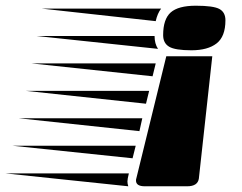

<svg xmlns="http://www.w3.org/2000/svg" viewBox="-240 -535 847 672"><path d="M294 -268 -129 -313H305ZM248 -76 -174 -121H258ZM-150 -217H282L271 -172ZM-197 -25H235L224 19ZM211 72Q206 92 206 100Q206 108 209 117L-220 72ZM301 -409Q301 -382 313 -364L-112 -409ZM324 -505Q311 -488 305 -461L-95 -505ZM415 117H267Q236 117 236 97Q236 92 237 90L342 -338H503L456 90Q452 117 415 117ZM549 -464Q549 -407 518 -383Q487 -359 430 -359Q373 -359 352 -371.5Q331 -384 331 -412Q331 -468 357.5 -491.5Q384 -515 445.5 -515Q507 -515 528 -503.5Q549 -492 549 -464Z"/></svg>

Font: Faster One
Style: Regular
Weight: 400
Designer: Eduardo Rodriguez Tunni
Foundry: Eduardo Rodriguez Tunni
Version: Version 1.002